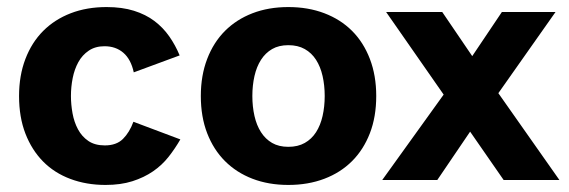

<svg xmlns="http://www.w3.org/2000/svg" viewBox="-20 -510 1613 544"><path d="M34 -238Q34 -296 52 -343Q70 -390 102.5 -422.5Q135 -455 180.5 -472.5Q226 -490 282 -490Q326 -490 359.5 -479.5Q393 -469 417.5 -450.5Q442 -432 459.5 -407Q477 -382 489 -353L359 -305Q351 -342 329.5 -360.5Q308 -379 276 -379Q250 -379 231.5 -366.5Q213 -354 202 -334Q191 -314 186 -289Q181 -264 181 -238Q181 -214 185.5 -189Q190 -164 201 -143.5Q212 -123 230.5 -110.5Q249 -98 277 -98Q310 -98 328.5 -116.5Q347 -135 358 -165L491 -115Q476 -89 457.5 -65.5Q439 -42 413.5 -24.5Q388 -7 355 3.5Q322 14 279 14Q225 14 179.5 -3Q134 -20 102 -52.5Q70 -85 52 -131.5Q34 -178 34 -238Z M1046 -238Q1046 -179 1028 -132.5Q1010 -86 977.5 -53.5Q945 -21 899 -3.5Q853 14 797 14Q741 14 695.5 -3.5Q650 -21 617.5 -53.5Q585 -86 567 -132.5Q549 -179 549 -238Q549 -296 567 -343Q585 -390 617.5 -422.5Q650 -455 695.5 -472.5Q741 -490 797 -490Q853 -490 899 -472.5Q945 -455 977.5 -422.5Q1010 -390 1028 -343Q1046 -296 1046 -238ZM751 -105Q770 -94 797 -94Q824 -94 843.5 -105Q863 -116 875.5 -135.5Q888 -155 894 -181.5Q900 -208 900 -238Q900 -268 894 -294.5Q888 -321 875.5 -340.5Q863 -360 843.5 -371Q824 -382 797 -382Q770 -382 751 -371Q732 -360 719.5 -340.5Q707 -321 701 -294.5Q695 -268 695 -238Q695 -208 701 -181.5Q707 -155 719.5 -135.5Q732 -116 751 -105Z M1063 0 1237 -242 1074 -476H1233L1318 -351L1402 -476H1554L1392 -246L1565 0H1407L1312 -137L1219 0Z"/></svg>

Font: Post Grotesk Bold
Style: Bold
Weight: 700
Version: Version 1.0